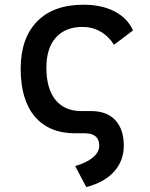

<svg xmlns="http://www.w3.org/2000/svg" viewBox="-20 -547 626 802"><path d="M340.3 234.4 293.9 146.5Q341.8 132.8 368.2 110.6Q394.5 88.4 394.5 61.5Q394.5 11.2 337.4 9.8H293.9Q185.1 9.8 125.7 -59.8Q66.4 -129.4 66.4 -259.8Q66.4 -386.7 134.5 -457Q202.6 -527.3 329.1 -527.3Q404.8 -527.3 458.7 -499.3Q512.7 -471.2 535.6 -419.9L456.1 -359.9Q434.1 -395.5 399.9 -415Q365.7 -434.6 325.2 -434.6Q253.4 -434.6 213.6 -390.4Q173.8 -346.2 173.8 -264.6Q173.8 -176.3 211.9 -129.6Q250 -83 320.3 -83H364.3Q427.7 -82 462.4 -44.2Q497.1 -6.3 497.1 61.5Q497.1 125 456.1 170.2Q415 215.3 340.3 234.4Z"/></svg>

Font: Cascadia Code NF
Style: Regular
Weight: 400
Monospace: yes
Designer: Aaron Bell
Foundry: Saja Typeworks
Version: Version 2404.023; ttfautohint (v1.8.4)